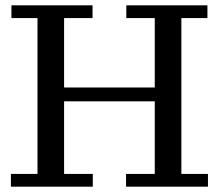

<svg xmlns="http://www.w3.org/2000/svg" viewBox="-20 -702 823 722"><path d="M21 0V-48H121V-634H23V-682H328V-634H221V-373H562V-634H455V-682H760V-634H662V-48H762V0H454V-48H562V-321H221V-48H329V0Z"/></svg>

Font: Montagu Slab 144pt
Style: Regular
Weight: 400
Designer: Florian Karsten
Foundry: Florian Karsten
Version: Version 1.000; ttfautohint (v1.8.3)